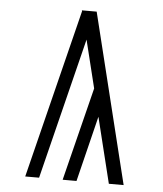

<svg xmlns="http://www.w3.org/2000/svg" viewBox="-53 -781 705 828"><g transform="rotate(5 300.0 -367.5)"><path d="M449 0 379 -284 309 0H249L350 -404L299 -611L147 0H87L269 -731L268 -735H332L513 0Z"/></g></svg>

Font: Iosevka Light Extended
Style: Regular
Weight: 300
Width: 7
Monospace: yes
Designer: Belleve Invis
Foundry: Belleve Invis
Version: Version 32.5.0; ttfautohint (v1.8.4)